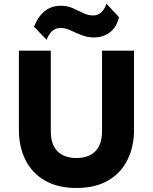

<svg xmlns="http://www.w3.org/2000/svg" viewBox="-20 -964 796 1000"><path d="M378.5 15Q280 15 213.2 -24Q146.5 -63 112.5 -131.2Q78.5 -199.5 78.5 -288V-700H244.5V-282Q244.5 -210 280 -175.5Q315.5 -141 378.5 -141Q440.5 -141 476 -175.5Q511.5 -210 511.5 -282V-700H678V-288Q678 -200 644 -131.5Q610 -63 543.2 -24Q476.5 15 378.5 15ZM223 -756.5 157 -825Q201 -934 296 -934Q330.5 -934 359 -921.5Q387.5 -909 413.2 -896.2Q439 -883.5 465.5 -883.5Q513 -883.5 534.5 -944.5L599.5 -875Q588 -822.5 552.5 -795.8Q517 -769 469.5 -769Q435 -769 404.5 -781.2Q374 -793.5 347 -806Q320 -818.5 295 -818.5Q272 -818.5 253.2 -803.5Q234.5 -788.5 223 -756.5Z"/></svg>

Font: Geologica
Style: Bold
Weight: 700
Designer: Sindre Bremnes, Frode Helland
Foundry: Monokrom Skriftforlag AS
Version: Version 1.010; ttfautohint (v1.8.4.7-5d5b);gftools[0.9.28]